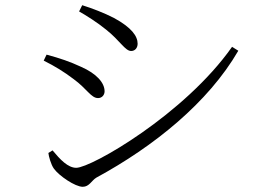

<svg xmlns="http://www.w3.org/2000/svg" viewBox="-20 -728 1040 738"><path d="M284 -684C311 -669 355 -641 388 -614C441 -572 461 -532 484 -532C500 -532 509 -545 509 -560C509 -589 486 -622 418 -659C379 -679 334 -696 296 -708ZM872 -548C690 -289 331 -83 273 -83C241 -83 211 -115 182 -150L166 -140C167 -128 176 -95 187 -80C207 -52 269 -10 298 -10C323 -10 332 -34 350 -45C571 -165 780 -333 896 -533ZM148 -495C192 -473 226 -452 263 -424C315 -386 330 -351 357 -351C372 -351 382 -363 382 -377C382 -410 351 -445 292 -471C249 -491 211 -504 159 -518Z"/></svg>

Font: Noto Serif HK Light
Style: Regular
Weight: 300
Designer: Ryoko NISHIZUKA 西塚涼子 (kana & ideographs); Frank Grießhammer (Latin, Greek & Cyrillic); Wenlong ZHANG 张文龙 (bopomofo); San
Foundry: Adobe
Version: Version 2.001;hotconv 1.1.0;makeotfexe 2.6.0